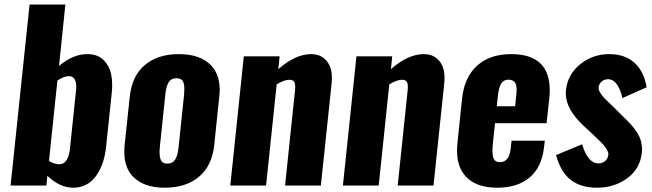

<svg xmlns="http://www.w3.org/2000/svg" viewBox="-20 -830 2918 859"><path d="M244.6 -95.2Q245.1 -95.2 245.6 -95.2Q266.6 -95.2 278.3 -114.3Q290 -133.8 293 -165.5L320.3 -426.3Q321.3 -434.1 321.3 -441.4Q321.3 -460 315.4 -472.7Q307.6 -489.7 288.1 -489.3Q286.6 -489.3 284.7 -489.3Q264.2 -487.8 236.8 -469.7L199.2 -110.4Q220.7 -95.7 244.6 -95.2ZM307.6 9.8Q247.6 9.8 191.9 -43.5L187.5 0H27.3L112.3 -809.6H272.5L244.1 -535.2Q307.6 -587.9 369.1 -587.9Q372.1 -587.9 374.5 -587.9Q417.5 -586.9 443.4 -561.3Q469.2 -535.6 477.1 -498.5Q481.9 -475.6 481.9 -449.2Q481.9 -432.6 480 -414.6L454.6 -173.3Q445.8 -90.3 407.7 -40.3Q369.6 9.8 307.6 9.8Z M717.3 9.8Q623.5 9.8 575.7 -39.1Q536.1 -79.6 536.1 -150.9Q536.1 -165.5 537.6 -181.2L560.5 -397Q569.8 -489.7 627.7 -538.8Q685.5 -587.9 779.8 -587.9Q874.5 -587.9 922.9 -539.1Q962.9 -498.5 962.9 -428.2Q962.9 -413.1 960.9 -397L938.5 -181.2Q928.7 -88.4 870.4 -39.3Q812 9.8 717.3 9.8ZM728.5 -98.1Q752.4 -98.1 763.7 -116Q774.9 -133.8 778.8 -169.9L803.7 -407.7Q804.7 -419.4 804.7 -429.2Q805.2 -449.7 800.3 -461.9Q793.5 -480 769 -480Q745.6 -480 734.4 -461.4Q723.1 -442.9 719.7 -407.7L694.8 -169.9Q693.8 -158.7 693.8 -148.9Q693.8 -128.9 698.7 -116.2Q705.6 -97.7 728.5 -98.1Z M1010.3 0 1070.8 -578.1H1231L1225.1 -520.5Q1301.3 -587.9 1372.6 -587.9Q1406.7 -587.9 1429.2 -569.3Q1452.1 -550.8 1460 -521.5Q1465.3 -502.4 1464.8 -480Q1464.8 -467.8 1463.4 -454.6L1415.5 0H1255.4L1300.3 -429.7Q1300.8 -436 1300.8 -441.9Q1300.8 -455.1 1296.9 -462.9Q1291 -473.6 1272.5 -473.1Q1250.5 -472.2 1217.8 -452.6L1170.4 0Z M1514.2 0 1574.7 -578.1H1734.9L1729 -520.5Q1805.2 -587.9 1876.5 -587.9Q1910.6 -587.9 1933.1 -569.3Q1956.1 -550.8 1963.9 -521.5Q1969.2 -502.4 1968.8 -480Q1968.8 -467.8 1967.3 -454.6L1919.4 0H1759.3L1804.2 -429.7Q1804.7 -436 1804.7 -441.9Q1804.7 -455.1 1800.8 -462.9Q1794.9 -473.6 1776.4 -473.1Q1754.4 -472.2 1721.7 -452.6L1674.3 0Z M2202.6 -354.5H2284.7L2290.5 -412.1Q2291.5 -420.9 2291.5 -428.7Q2291.5 -449.2 2284.7 -459.5Q2275.4 -473.6 2254.4 -473.6Q2234.4 -473.6 2223.1 -457.3Q2211.9 -440.9 2207.5 -401.4ZM2204.6 9.8Q2108.4 9.8 2062.5 -42Q2024.4 -84.5 2024.9 -155.8Q2024.9 -170.9 2026.4 -187.5L2047.4 -390.1Q2057.6 -484.9 2114.7 -536.4Q2171.9 -587.9 2267.1 -587.9Q2439.5 -587.9 2439.5 -426.3Q2439.5 -408.7 2437.5 -389.2L2425.3 -278.8H2194.8L2184.1 -179.2Q2183.1 -167 2183.1 -156.2Q2183.1 -135.7 2187.5 -123Q2194.3 -104.5 2216.3 -104.5Q2257.8 -104.5 2264.6 -163.1L2268.6 -200.7H2417.5L2413.6 -168Q2403.3 -81.5 2349.4 -35.9Q2295.4 9.8 2204.6 9.8Z M2651.9 9.8Q2578.1 9.8 2533.2 -25.4Q2488.3 -60.5 2467.8 -136.2L2584.5 -184.6Q2596.2 -143.1 2615.7 -120.1Q2633.8 -99.1 2657.2 -99.1Q2659.2 -99.1 2661.1 -99.1Q2677.2 -100.1 2689 -111.3Q2700.7 -122.6 2701.7 -139.6Q2702.1 -149.9 2692.6 -164.6Q2683.1 -179.2 2671.4 -191.2Q2659.7 -203.1 2641.6 -220.2Q2637.7 -223.6 2635.7 -225.6L2591.8 -266.6Q2511.2 -340.8 2511.2 -413.1Q2511.2 -420.9 2512.2 -428.7Q2520.5 -498.5 2576.7 -543.2Q2632.8 -587.9 2705.6 -587.9Q2775.9 -587.9 2818.6 -549.1Q2861.3 -510.3 2873 -439.5L2764.2 -391.1Q2758.3 -424.3 2742.2 -449.2Q2726.1 -474.1 2702.6 -475.6Q2701.7 -475.6 2701.2 -475.6Q2684.1 -475.6 2672.4 -465.8Q2660.6 -455.6 2658.2 -440.9Q2656.2 -430.2 2665.5 -415Q2674.8 -399.9 2685.1 -389.4Q2695.3 -378.9 2716.3 -359.4Q2718.8 -356.9 2720.5 -355.2Q2722.2 -353.5 2724.1 -352.1L2766.6 -309.6Q2788.6 -288.6 2800.5 -275.6Q2812.5 -262.7 2827.6 -241.2Q2842.3 -219.7 2848.1 -196.3Q2852.1 -180.2 2852.5 -162.6Q2852.5 -154.8 2851.6 -147Q2843.8 -74.2 2785.9 -32.2Q2728 9.8 2651.9 9.8Z"/></svg>

Font: Oswald
Style: Bold
Weight: 700
Designer: Vernon Adams
Foundry: Vernon Adams
Version: 3.0; ttfautohint (v0.94.23-7a4d-dirty) -l 8 -r 50 -G 200 -x 